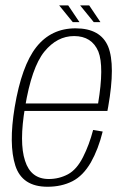

<svg xmlns="http://www.w3.org/2000/svg" viewBox="-20 -708 479 732"><path d="M161 4 166 -25.5Q97.5 -25.5 75.5 -95Q52.5 -164 75.5 -299.5Q100.5 -451 149 -511Q197.5 -570.5 262.5 -570.5Q330 -570.5 355 -511.5Q377.5 -454.5 354 -313.5H71L66.5 -285H389.5Q391.5 -293 392.5 -301Q420.5 -460 392.5 -530Q363.5 -600 268 -600Q175 -600 118.5 -528.5Q62.5 -457.5 36 -299.5Q12.5 -157.5 38.5 -76.5Q64.5 4 161 4ZM166 -25.5 161 4Q214.5 4 256 -17Q297 -38 326.5 -89Q355 -139.5 371.5 -206.5L335 -212.5Q320.5 -156.5 296.5 -109Q272.5 -61.5 239 -43.5Q205 -25.5 166 -25.5ZM337.5 -623.5H363L320 -687.5H285.5ZM257.5 -623.5H283L240 -687.5H205.5Z"/></svg>

Font: Anybody SemiCondensed ExtraLight
Style: Italic
Weight: 250
Width: 4
Italic angle: -10°
Version: Version 1.113;gftools[0.9.25]